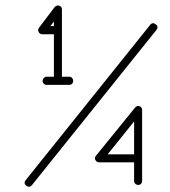

<svg xmlns="http://www.w3.org/2000/svg" viewBox="-20 -678 633 713"><path d="M334.5 -83.5C337.4 -78.1 341.8 -75.2 348.1 -75.2H478V-5.9C478 2 484.9 8.8 493.2 8.8C502.4 8.8 507.8 2 507.8 -5.9V-269C507.8 -276.4 504.4 -281.2 498 -283.7C495.6 -284.2 493.7 -284.7 492.2 -284.7C488.3 -284.2 484.9 -282.2 481.9 -278.8L335.9 -99.1C333.5 -96.2 332.5 -93.3 332.5 -90.3C332.5 -87.9 333 -85.9 334.5 -83.5ZM75.2 -8.8C72.8 -5.4 71.3 -2.4 71.3 0.5C71.3 4.4 73.2 8.3 77.6 11.7C81.1 14.2 84 15.6 87.4 15.6C91.8 15.6 95.7 13.2 99.1 8.8L561 -566.9C563.5 -570.3 564.9 -573.2 564.9 -576.2C564.9 -580.1 563 -584 558.6 -587.4C550.8 -593.8 543.5 -593.3 537.1 -585ZM123.5 -559.1C126.5 -553.7 130.9 -551.3 137.2 -550.8H180.2V-393.1H152.8C145 -393.1 138.2 -385.7 138.2 -377.4C138.2 -369.1 145 -362.8 152.8 -362.8H236.8C257.3 -362.8 256.3 -393.1 236.8 -393.1H210V-643.1C210 -649.9 206.5 -654.3 200.2 -656.7C198.2 -657.2 196.3 -657.7 194.3 -657.7C189.9 -657.2 186.5 -655.3 183.1 -651.9L125 -575.2C122.6 -571.8 121.6 -568.8 121.6 -565.9C121.6 -563.5 122.1 -561.5 123.5 -559.1ZM478 -227.1V-105H379.9ZM180.2 -598.1V-581.1H167Z"/></svg>

Font: Nemoy
Style: Light
Weight: 300
Designer: BSozoo
Foundry: BSozoo
Version: Version 001.000